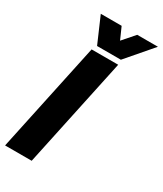

<svg xmlns="http://www.w3.org/2000/svg" viewBox="-213 -934 861 1013"><g transform="rotate(30 217.0 -427.0)"><path d="M-2 0 140 -667H302L160 0ZM436 -854 301 -697H156L88 -854H215L247 -782L310 -854Z"/></g></svg>

Font: Epunda Sans ExtraBold
Style: Italic
Weight: 800
Italic angle: -12.0243°
Designer: Simon Atzbach
Foundry: typofactur
Version: Version 2.204; ttfautohint (v1.8.4.7-5d5b)